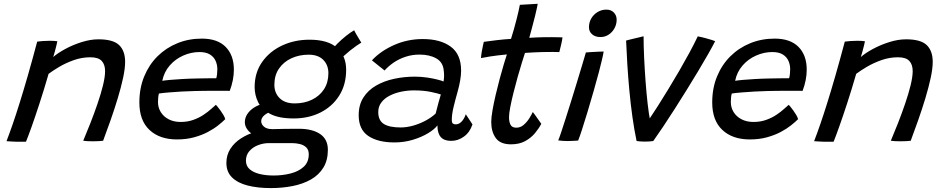

<svg xmlns="http://www.w3.org/2000/svg" viewBox="-20 -736 4936 1006"><path d="M116.2 6.4Q106.3 6.7 92.9 6.8Q79.6 6.8 66.1 6.6Q53.4 6.2 37.8 5.3Q22.2 4.4 14.1 3.7Q30.2 -38.1 47.2 -87.4Q64.2 -136.6 83.4 -198.3Q102.7 -259.9 125.4 -338.6Q148.1 -417.3 174.9 -518Q187.6 -519.8 204.6 -521Q221.7 -522.3 239.3 -522.3Q250.6 -522.3 261.7 -521.8Q272.8 -521.4 280.5 -519.8Q279.8 -514.6 275.8 -498.7Q271.9 -482.8 267.2 -465.3Q262.6 -447.8 258.9 -437.2Q281.6 -457.4 321.3 -479Q360.9 -500.6 407.4 -515.3Q453.9 -530 496.2 -530Q572.6 -530 604.1 -499.8Q635.6 -469.6 635.6 -411.9Q635.6 -377.3 625 -328.1Q614.4 -278.8 597.2 -222Q580.1 -165.1 559.8 -107.4Q539.6 -49.8 520.3 1.5Q512.9 2.5 498.8 3.4Q484.6 4.3 468.6 4.3Q452.5 4.3 438.4 3.6Q424.2 2.8 416 1.5Q433.8 -40.3 453.7 -91Q473.5 -141.6 491.1 -193Q508.8 -244.4 519.7 -289.1Q530.6 -333.9 530.6 -363.2Q530.6 -397.8 512.9 -416.8Q495.2 -435.9 453.4 -435.9Q408.9 -435.9 366.9 -421Q324.9 -406.1 290.7 -385.9Q256.5 -365.7 234.6 -349.1Q210.2 -264.8 187.1 -194.3Q164.1 -123.8 145.8 -72.3Q127.4 -20.9 116.2 6.4Z M1160.1 -111.6Q1146.3 -97.6 1123.5 -79.5Q1100.8 -61.3 1069.2 -44.5Q1037.6 -27.8 997.1 -16.6Q956.5 -5.4 907.1 -5.4Q816.3 -5.4 763.2 -55.2Q710.2 -104.9 710.2 -199Q710.2 -273.9 735.4 -335.2Q760.6 -396.6 805.2 -441Q849.9 -485.3 909.3 -509.5Q968.6 -533.7 1037.4 -533.7Q1119.6 -533.7 1162.5 -490.1Q1205.4 -446.5 1205.4 -371.1Q1205.4 -344.1 1199.9 -316.1Q1194.4 -288.1 1183.8 -260Q1178.6 -260.2 1157.7 -260.2Q1136.8 -260.2 1108.1 -260.3Q1079.4 -260.3 1050.6 -260Q1021.8 -259.8 1000.8 -259.1Q968.7 -258.5 931.7 -256.4Q894.6 -254.2 862.5 -251.5Q830.4 -248.8 812.7 -246Q807.8 -228.3 807.8 -201.6Q807.8 -171.8 822.7 -148.1Q837.6 -124.4 864.3 -110.7Q891 -97 926.4 -97Q963.2 -97 993.6 -108.1Q1024 -119.1 1047.4 -135Q1070.9 -150.9 1086.9 -165.5Q1103 -180.1 1111.2 -186.9Q1113.7 -184.4 1120.6 -176Q1127.6 -167.5 1135.9 -155.9Q1144.2 -144.4 1151.1 -132.7Q1157.9 -120.9 1160.1 -111.6ZM830.3 -312.6Q844.7 -315.1 872.1 -317.5Q899.5 -319.9 935.6 -322Q971.6 -324.1 1011.5 -324.8Q1034.9 -325.4 1057 -325.6Q1079.1 -325.8 1094.6 -326Q1110.1 -326.2 1113.2 -326.1Q1116.1 -336 1117.4 -349Q1118.8 -361.9 1118.8 -374.2Q1118.6 -397.3 1109.4 -417.7Q1100.2 -438.1 1079.7 -450.7Q1059.2 -463.3 1024.9 -463.3Q981.6 -463.3 940.3 -445Q898.9 -426.8 869.4 -393Q839.8 -359.2 830.3 -312.6Z M1518.6 -115.4Q1440.3 -115.4 1395.7 -139.2Q1351.1 -162.9 1332.6 -200.4Q1314.2 -237.9 1314.2 -279.6Q1314.2 -355.4 1353.5 -411.3Q1392.8 -467.1 1458.2 -497.6Q1523.5 -528 1601.6 -528Q1698.7 -528 1746.2 -485.3Q1793.7 -442.6 1793.7 -370.4Q1793.7 -292.6 1757.5 -235.2Q1721.2 -177.8 1659.2 -146.6Q1597.1 -115.4 1518.6 -115.4ZM1398.5 249.5Q1330.1 249.5 1277.7 236.1Q1225.3 222.7 1195.8 193.7Q1166.2 164.7 1166.2 117.8Q1166.2 76.2 1186.9 43.9Q1207.7 11.6 1242.5 -10.9Q1277.2 -33.3 1320 -45.6Q1362.7 -57.9 1406.9 -59.4Q1437.8 -60.4 1472.9 -60.8Q1508.1 -61.3 1546.1 -61.3Q1616.3 -61.3 1657.1 -33.9Q1697.9 -6.4 1697.9 48.6Q1697.9 103.9 1674.3 142.3Q1650.6 180.8 1609.2 204.4Q1567.8 227.9 1513.6 238.7Q1459.4 249.5 1398.5 249.5ZM1413.9 183.6Q1460.6 183.6 1502.7 172.9Q1544.8 162.2 1571.2 137.9Q1597.8 113.5 1597.8 72.7Q1597.8 49 1584.7 36.4Q1571.6 23.8 1551.4 18.8Q1531.3 13.8 1509.4 13.8Q1480.2 13.8 1449.3 13.8Q1418.3 13.8 1389.9 13.8Q1360.2 13.8 1332.3 24.5Q1304.4 35.1 1286.5 55.8Q1268.6 76.4 1268.6 106.1Q1268.6 133.2 1287.8 150.3Q1307 167.4 1339.8 175.5Q1372.7 183.6 1413.9 183.6ZM1350.1 -17.8Q1304 -26.5 1283.4 -48.6Q1262.8 -70.6 1262.8 -94.9Q1262.8 -119.1 1276.2 -138.9Q1289.6 -158.8 1311.4 -172.6Q1333.2 -186.4 1357.1 -191.1L1410.7 -154.3Q1381.9 -146.6 1365.3 -132.4Q1348.6 -118.2 1348.6 -100.9Q1348.6 -84.9 1363.3 -72.2Q1378.1 -59.4 1406.9 -59.4ZM1523.9 -194.2Q1574.6 -194.2 1614.6 -213.6Q1654.7 -233 1677.7 -268.5Q1700.6 -304 1700.6 -352.5Q1700.6 -395.4 1673.8 -422.4Q1646.9 -449.5 1596.9 -449.5Q1548 -449.5 1507.1 -430.8Q1466.2 -412 1441.9 -376.8Q1417.6 -341.7 1417.6 -291.9Q1417.6 -248.9 1445.3 -221.6Q1473.1 -194.2 1523.9 -194.2ZM1759.2 -418.9 1712.9 -466.3Q1726.1 -485.8 1747.6 -507.3Q1769.2 -528.8 1792.9 -547.7Q1816.6 -566.6 1835.5 -577.4Q1838.9 -570.2 1846 -557.7Q1853.1 -545.1 1860.8 -532.8Q1868.4 -520.4 1873.1 -512.7Q1864.1 -507.6 1848.2 -496.6Q1832.2 -485.5 1814.7 -471.5Q1797.2 -457.4 1782.1 -443.5Q1767.1 -429.5 1759.2 -418.9Z M2046.6 10.3Q1960.4 10.3 1909.9 -23.5Q1859.4 -57.4 1859.4 -132.5Q1859.4 -186.8 1884.2 -225.3Q1908.9 -263.8 1951 -287.9Q1993.1 -312 2045.6 -323.2Q2098.1 -334.4 2153.6 -334.4Q2186.8 -334.4 2218.6 -329.6Q2250.4 -324.8 2273.7 -318.7Q2297 -312.7 2303.9 -308.9Q2306.4 -321.9 2306.8 -336.4Q2307.1 -351 2305 -366.5Q2301.4 -409.7 2266.3 -429.8Q2231.1 -450 2177.8 -450Q2139.4 -450 2104.8 -438.5Q2070.2 -427.1 2042.4 -408Q2014.6 -388.9 1995 -366.6L1928.7 -419.8Q1974.1 -468.6 2044.5 -500Q2114.8 -531.4 2195.4 -531.4Q2287.3 -531.4 2341.7 -491.5Q2396 -451.6 2396 -366.1Q2396 -342.1 2391 -313.8Q2386.1 -285.5 2377.8 -256.1Q2366.4 -216.2 2356.8 -176.6Q2347.2 -137 2347.2 -108.2Q2347.2 -93.4 2352.6 -88.9Q2358.1 -84.4 2368.1 -84.4Q2384.3 -84.4 2398 -98.3Q2411.8 -112.1 2420.6 -137.4L2455.6 -84.1Q2441.4 -42 2410.4 -20Q2379.5 2.1 2343.9 2.1Q2306.9 2.1 2289.4 -18Q2271.9 -38.1 2271.9 -78.9Q2257.2 -58.8 2223 -38.1Q2188.8 -17.4 2143 -3.5Q2097.2 10.3 2046.6 10.3ZM2078.9 -68.2Q2111.3 -68.2 2145.1 -77.8Q2178.9 -87.4 2209.6 -103.8Q2240.2 -120.3 2262.6 -140.9Q2270.4 -171.8 2276.9 -195.8Q2283.3 -219.9 2289.8 -241Q2276.8 -245.9 2238.3 -254.2Q2199.9 -262.4 2148.5 -262.4Q2115.5 -262.4 2082.6 -255.7Q2049.6 -248.9 2022.2 -235Q1994.8 -221.1 1978.4 -199.6Q1961.9 -178.2 1961.9 -149.1Q1961.9 -104.9 1991.1 -86.5Q2020.2 -68.2 2078.9 -68.2Z M2816.2 -87.3Q2803.8 -63.4 2783.2 -38.5Q2762.6 -13.6 2731.8 3.3Q2701.1 20.2 2657.3 20.2Q2601.4 20.2 2577.6 -12.8Q2553.9 -45.9 2553.9 -96.6Q2553.9 -120.1 2560.4 -157.8Q2567 -195.5 2577.1 -238.8Q2587.2 -282 2598.5 -324.1Q2609.8 -366.1 2619.9 -399.8Q2629.9 -433.6 2635.9 -450.8Q2585.5 -446 2548.2 -440.2Q2511 -434.4 2500.1 -431.7Q2501.2 -447.4 2504.2 -465.3Q2507.3 -483.2 2510.6 -497.6Q2513.8 -511.9 2515 -516.8Q2544.1 -520.9 2582.5 -525.5Q2620.9 -530.1 2657.4 -532.2Q2665.2 -556.3 2672.7 -582.9Q2680.2 -609.5 2686.6 -634.9Q2692.1 -656.3 2696.7 -676.6Q2701.2 -696.8 2703.8 -710.7L2797.4 -716.1Q2797.1 -712.1 2793.4 -695.1Q2789.7 -678 2783.8 -653.5Q2777.8 -628.9 2770.5 -602.2Q2766.5 -587.1 2762.1 -570.7Q2757.6 -554.3 2753.2 -537.9Q2768.6 -538.9 2790.8 -539.9Q2812.9 -540.8 2826.6 -541Q2850.3 -541.6 2871.9 -541.3Q2893.4 -541 2908.6 -540.7Q2923.8 -540.4 2927.2 -540.1Q2925.8 -526.4 2920.3 -502.7Q2914.9 -478.9 2910.6 -463.1Q2905.6 -463.4 2876.4 -463.8Q2847.3 -464.2 2818.6 -463.2Q2798.3 -462.7 2774.3 -461.4Q2750.2 -460.1 2730.7 -458.8Q2724.2 -439.2 2713.8 -405.5Q2703.4 -371.8 2691.9 -331Q2680.5 -290.2 2670.3 -249.5Q2660.1 -208.8 2653.6 -175Q2647.1 -141.2 2647.1 -121.8Q2647.1 -96.6 2655.2 -81.8Q2663.2 -67 2685.1 -67Q2706.8 -67 2723.7 -81.5Q2740.6 -96.1 2752.8 -115.3Q2764.9 -134.6 2771.7 -149Q2774.1 -146.6 2780.4 -137.8Q2786.8 -128.9 2794.4 -118.1Q2802.1 -107.2 2808.2 -98.5Q2814.2 -89.7 2816.2 -87.3Z M3009.2 0.4Q3001.2 0.9 2986.2 1.9Q2971.1 3 2955.4 3Q2941.4 3 2928.8 2.1Q2916.1 1.1 2904.8 -0.3Q2909.8 -11.3 2920 -42Q2930.2 -72.7 2944.1 -116.1Q2958.1 -159.5 2973.3 -208.6Q2988.6 -257.6 3003.2 -305.9Q3017.9 -354.1 3030.1 -394.8Q3042.2 -435.4 3049.8 -461.1Q3060.5 -462.1 3078.4 -463.2Q3096.2 -464.2 3114.3 -465.1Q3132.3 -466 3142.9 -466Q3141 -452.7 3134.3 -423.7Q3127.6 -394.8 3118.4 -360.1Q3106.1 -313.5 3090.3 -258.4Q3074.6 -203.2 3058.6 -150.4Q3042.6 -97.6 3029.5 -57Q3016.4 -16.5 3009.2 0.4ZM3126.2 -541.9Q3098.9 -541.9 3082.4 -556.3Q3065.9 -570.6 3065.9 -593.2Q3065.9 -618.8 3078.2 -639.7Q3090.6 -660.5 3111.3 -673Q3132 -685.6 3157.2 -685.6Q3181.7 -685.6 3196.3 -670.4Q3211 -655.2 3211 -632.6Q3211 -608.8 3199.7 -588Q3188.4 -567.2 3169.3 -554.6Q3150.1 -541.9 3126.2 -541.9Z M3636 -545.5Q3657.7 -541.4 3677.3 -536Q3696.9 -530.6 3710.6 -526.3Q3724.2 -522 3727.1 -520.3Q3713 -492.4 3690.2 -452.3Q3667.4 -412.2 3639 -364.8Q3610.6 -317.4 3579.2 -266.9Q3547.9 -216.5 3516.5 -167.2Q3485 -117.9 3455.8 -74.2Q3426.6 -30.5 3402.9 2.9Q3385.3 5.9 3357.8 5.9Q3345.7 5.9 3334.5 5Q3323.3 4 3315.5 2.9Q3303.1 -55.8 3293.6 -123.5Q3284.1 -191.3 3277.6 -261.6Q3271.1 -331.8 3266.9 -399Q3262.7 -466.2 3260.5 -523.5Q3266.9 -525.4 3278.4 -528.2Q3289.9 -531 3303.5 -534.3Q3317.1 -537.6 3330 -540.6Q3342.9 -543.7 3352.1 -546Q3352.1 -497.1 3354.9 -434.9Q3357.8 -372.8 3362.5 -309.7Q3367.2 -246.6 3373.3 -193.1Q3379.4 -139.7 3385.8 -107.9L3378.4 -106.5Q3399.3 -137.4 3426 -179.2Q3452.6 -221.1 3481.8 -268.9Q3511.1 -316.8 3539.7 -366.1Q3568.2 -415.3 3593.2 -461.5Q3618.1 -507.8 3636 -545.5Z M4161.6 -111.6Q4147.8 -97.6 4125 -79.5Q4102.2 -61.3 4070.7 -44.5Q4039.1 -27.8 3998.6 -16.6Q3958 -5.4 3908.6 -5.4Q3817.8 -5.4 3764.8 -55.2Q3711.7 -104.9 3711.7 -199Q3711.7 -273.9 3736.9 -335.2Q3762.1 -396.6 3806.8 -441Q3851.4 -485.3 3910.8 -509.5Q3970.1 -533.7 4038.9 -533.7Q4121.1 -533.7 4164 -490.1Q4206.9 -446.5 4206.9 -371.1Q4206.9 -344.1 4201.4 -316.1Q4195.9 -288.1 4185.3 -260Q4180.1 -260.2 4159.2 -260.2Q4138.3 -260.2 4109.6 -260.3Q4080.9 -260.3 4052.1 -260Q4023.2 -259.8 4002.2 -259.1Q3970.2 -258.5 3933.2 -256.4Q3896.1 -254.2 3864 -251.5Q3831.9 -248.8 3814.2 -246Q3809.2 -228.3 3809.2 -201.6Q3809.2 -171.8 3824.2 -148.1Q3839.1 -124.4 3865.8 -110.7Q3892.5 -97 3927.9 -97Q3964.8 -97 3995.1 -108.1Q4025.5 -119.1 4048.9 -135Q4072.4 -150.9 4088.4 -165.5Q4104.5 -180.1 4112.7 -186.9Q4115.2 -184.4 4122.1 -176Q4129.1 -167.5 4137.4 -155.9Q4145.7 -144.4 4152.6 -132.7Q4159.4 -120.9 4161.6 -111.6ZM3831.8 -312.6Q3846.2 -315.1 3873.6 -317.5Q3901 -319.9 3937.1 -322Q3973.1 -324.1 4013 -324.8Q4036.4 -325.4 4058.5 -325.6Q4080.6 -325.8 4096.1 -326Q4111.6 -326.2 4114.7 -326.1Q4117.6 -336 4118.9 -349Q4120.2 -361.9 4120.2 -374.2Q4120.1 -397.3 4110.9 -417.7Q4101.7 -438.1 4081.2 -450.7Q4060.8 -463.3 4026.4 -463.3Q3983.1 -463.3 3941.8 -445Q3900.4 -426.8 3870.9 -393Q3841.3 -359.2 3831.8 -312.6Z M4347.8 6.4Q4337.8 6.7 4324.4 6.8Q4311.1 6.8 4297.6 6.6Q4284.9 6.2 4269.3 5.3Q4253.8 4.4 4245.6 3.7Q4261.8 -38.1 4278.7 -87.4Q4295.7 -136.6 4314.9 -198.3Q4334.2 -259.9 4356.9 -338.6Q4379.6 -417.3 4406.4 -518Q4419.1 -519.8 4436.1 -521Q4453.2 -522.3 4470.8 -522.3Q4482.1 -522.3 4493.2 -521.8Q4504.3 -521.4 4512 -519.8Q4511.3 -514.6 4507.3 -498.7Q4503.4 -482.8 4498.7 -465.3Q4494.1 -447.8 4490.4 -437.2Q4513.1 -457.4 4552.8 -479Q4592.4 -500.6 4638.9 -515.3Q4685.4 -530 4727.8 -530Q4804.1 -530 4835.6 -499.8Q4867.1 -469.6 4867.1 -411.9Q4867.1 -377.3 4856.5 -328.1Q4845.9 -278.8 4828.8 -222Q4811.6 -165.1 4791.3 -107.4Q4771.1 -49.8 4751.8 1.5Q4744.4 2.5 4730.3 3.4Q4716.1 4.3 4700.1 4.3Q4684 4.3 4669.9 3.6Q4655.8 2.8 4647.5 1.5Q4665.3 -40.3 4685.2 -91Q4705 -141.6 4722.6 -193Q4740.2 -244.4 4751.2 -289.1Q4762.1 -333.9 4762.1 -363.2Q4762.1 -397.8 4744.4 -416.8Q4726.7 -435.9 4684.9 -435.9Q4640.4 -435.9 4598.4 -421Q4556.4 -406.1 4522.2 -385.9Q4488 -365.7 4466.1 -349.1Q4441.7 -264.8 4418.6 -194.3Q4395.6 -123.8 4377.2 -72.3Q4358.9 -20.9 4347.8 6.4Z"/></svg>

Font: Grandstander Thin
Style: Italic
Weight: 100
Italic angle: -15°
Designer: Tyler Finck
Foundry: Etcetera Type Co
Version: Version 1.200